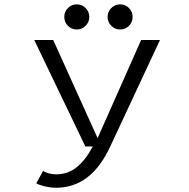

<svg xmlns="http://www.w3.org/2000/svg" viewBox="-20 -688 890 902"><path d="M382.2 -566.8Q365 -549.5 340.5 -549.5Q316 -549.5 299 -566.8Q282 -584 282 -608.5Q282 -633 299 -650.2Q316 -667.5 340.5 -667.5Q365 -667.5 382.2 -650.2Q399.5 -633 399.5 -608.5Q399.5 -584 382.2 -566.8ZM586 -566.8Q569 -549.5 544.5 -549.5Q520 -549.5 502.8 -566.8Q485.5 -584 485.5 -608.5Q485.5 -633 502.8 -650.2Q520 -667.5 544.5 -667.5Q569 -667.5 586 -650.2Q603 -633 603 -608.5Q603 -584 586 -566.8ZM230 -500 438.5 -39 643 -500H731.5L498 0Q408.5 194 244 194Q215.5 194 186.8 186.5Q158 179 150.5 173L182.5 115Q190.5 121 207.8 126Q225 131 243.5 131Q298 131 339.5 98.2Q381 65.5 416 0H381L141 -500Z"/></svg>

Font: League Mono Wide Light
Style: Regular
Weight: 300
Width: 8
Designer: Tyler Finck
Foundry: The League of Moveable Type / Tyler Finck
Version: Version 2.210